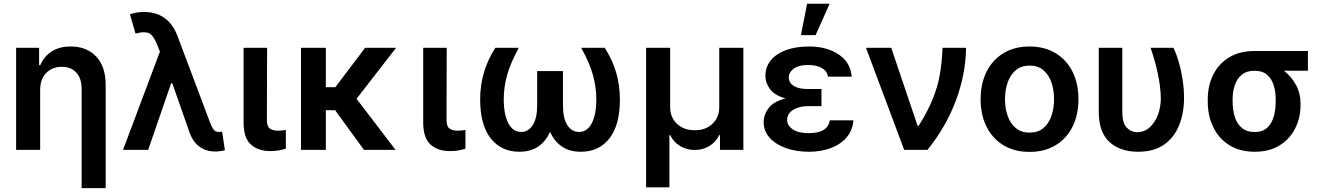

<svg xmlns="http://www.w3.org/2000/svg" viewBox="-20 -801 7070 1026"><path d="M544.7 204.5H416.2V-327.4Q416.2 -381.7 388.1 -412.8Q360.1 -443.9 310 -443.9Q259.6 -443.9 227.1 -411.4Q194.6 -378.9 194.6 -319.6V0H66.1V-545.5H188.9V-452.8H195.3Q214.1 -498.6 255.5 -525.6Q296.9 -552.6 358 -552.6Q442.8 -552.6 493.8 -499.1Q544.7 -445.7 544.7 -347.3Z M1128.6 8.5Q1082 8.5 1047.2 -16.2Q1012.4 -40.8 994 -89.8L900.9 -355.8H894.5L771.7 0H637.4L834.5 -524.9L820 -561.8Q800.4 -610.8 777.3 -622.9Q766.3 -628.6 749.3 -628.6Q730.5 -628.6 704.2 -621.4L674.4 -724.4Q688.9 -729.8 707.7 -733.5Q726.6 -737.2 748.6 -737.2Q880.3 -737.2 929 -607.2L1101.9 -147.7Q1111.9 -122.5 1120.9 -109.2Q1130 -95.9 1150.2 -95.9Q1158.4 -95.9 1166.9 -97.3L1181.8 1.8Q1158.4 8.5 1128.6 8.5Z M1424 6.4Q1359.7 6.4 1320.7 -28.8Q1281.6 -63.9 1281.6 -147V-545.5H1407.3L1406.2 -158.7Q1406.6 -124.3 1422.9 -113.5Q1439.3 -102.6 1465.2 -102.6Q1478.3 -102.6 1489.3 -104Q1500.4 -105.5 1507.5 -106.9V-6.4Q1491.5 -1.1 1470.3 2.7Q1449.2 6.4 1424 6.4Z M2093.8 0H1925.1L1771 -212H1721.2V0H1588.4V-545.5H1721.2V-335.2H1772L1931.1 -545.5H2096.6L1885.3 -273.1Z M2383.9 6.4Q2319.6 6.4 2280.5 -28.8Q2241.5 -63.9 2241.5 -147V-545.5H2367.2L2366.1 -158.7Q2366.5 -124.3 2382.8 -113.5Q2399.1 -102.6 2425.1 -102.6Q2438.2 -102.6 2449.2 -104Q2460.2 -105.5 2467.3 -106.9V-6.4Q2451.3 -1.1 2430.2 2.7Q2409.1 6.4 2383.9 6.4Z M3083.5 9.9Q3023.8 9.9 2982.8 -17.9Q2941.8 -45.8 2919.4 -96.6Q2897 -45.8 2856 -17.9Q2815 9.9 2755.3 9.9Q2658 9.9 2601.9 -62Q2545.8 -133.9 2545.8 -271V-272.7Q2546.2 -347.7 2566.9 -416.5Q2587.7 -485.4 2627.1 -545.5H2752.5Q2707 -462.7 2689.5 -398.3Q2671.9 -333.8 2671.9 -270.6Q2671.9 -188.6 2696.4 -142.2Q2720.9 -95.9 2764.9 -95.9Q2803.3 -95.9 2826.9 -132.5Q2850.5 -169 2850.5 -237.9V-421.2H2988.3V-237.9Q2988.3 -169 3011.7 -132.5Q3035.2 -95.9 3073.9 -95.9Q3117.9 -95.9 3142.2 -142.2Q3166.5 -188.6 3166.5 -270.6Q3166.5 -333.8 3149.1 -398.3Q3131.7 -462.7 3085.9 -545.5H3211.3Q3292.6 -421.9 3292.6 -269.2Q3292.6 -133.2 3236.9 -61.6Q3181.1 9.9 3083.5 9.9Z M3557.2 199.9H3432.5V-545.5H3561.1V-229.4Q3561.1 -174 3597.3 -139.6Q3633.5 -105.1 3692.5 -105.1Q3751.4 -105.1 3787.5 -139.7Q3823.5 -174.4 3823.5 -228.3V-545.5H3952.4V0H3827.4V-78.8H3823.2Q3805 -40.8 3769.9 -20.2Q3734.7 0.4 3692.5 0.4Q3649.9 0.4 3614.9 -20.2Q3579.9 -40.8 3561.4 -78.8H3557.2Z M4303.6 9.9Q4234.7 9.9 4179.9 -9.6Q4125 -29.1 4093 -64.6Q4061.1 -100.1 4060.7 -148.4Q4061.1 -188.9 4087.5 -223.9Q4114 -258.9 4177.9 -274.9Q4119.3 -291.2 4094.8 -324.8Q4070.3 -358.3 4070 -394.2Q4070.3 -444.6 4100 -479.9Q4129.6 -515.3 4182.2 -533.9Q4234.7 -552.6 4302.9 -552.6Q4398.4 -552.6 4461.8 -510.1Q4525.2 -467.7 4531.2 -391.3H4404.5Q4399.5 -421.9 4371.1 -437.9Q4342.7 -453.8 4297.6 -453.8Q4248.9 -453.8 4222.1 -434.3Q4195.3 -414.8 4195 -386.4Q4195.3 -358.7 4221.4 -342Q4247.5 -325.3 4296.5 -325.3H4369.7V-233.7H4296.5Q4250.7 -233.7 4218.6 -214.1Q4186.4 -194.6 4186.4 -159.4Q4186.4 -130 4216.4 -109.7Q4246.4 -89.5 4300.1 -89.5Q4353.3 -89.5 4380.9 -106.7Q4408.4 -123.9 4414.4 -158H4540.1Q4536.6 -104.4 4504.1 -66.8Q4471.6 -29.1 4419.4 -9.6Q4367.2 9.9 4303.6 9.9ZM4338.4 -613.3H4259.9L4293 -781.2H4413.4Z M4936.1 0H4811.8L4607.6 -545.5H4742.5L4883.5 -128.6H4889.2Q4938.6 -208.1 4964.8 -273.3Q4991.1 -338.4 5002.3 -403.1Q5013.5 -467.7 5016.7 -545.5H5142.4Q5140.3 -403.8 5088.1 -263.8Q5035.9 -123.9 4936.1 0Z M5481.5 10.7Q5401.6 10.7 5343 -24.5Q5284.4 -59.7 5252.3 -123Q5220.2 -186.4 5220.2 -270.6Q5220.2 -355.1 5252.3 -418.5Q5284.4 -481.9 5343 -517.2Q5401.6 -552.6 5481.5 -552.6Q5561.4 -552.6 5620.2 -517.2Q5679 -481.9 5710.9 -418.5Q5742.9 -355.1 5742.9 -270.6Q5742.9 -186.4 5710.9 -123Q5679 -59.7 5620.2 -24.5Q5561.4 10.7 5481.5 10.7ZM5482.2 -92.3Q5525.9 -92.3 5554.9 -116.1Q5583.8 -139.9 5598.2 -180.6Q5612.6 -221.2 5612.6 -271Q5612.6 -321 5598.2 -361.7Q5583.8 -402.3 5554.9 -426.5Q5525.9 -450.6 5482.2 -450.6Q5438.2 -450.6 5408.9 -426.5Q5379.6 -402.3 5365.1 -361.7Q5350.5 -321 5350.5 -271Q5350.5 -221.2 5365.1 -180.6Q5379.6 -139.9 5408.9 -116.1Q5438.2 -92.3 5482.2 -92.3Z M6060.7 9.9Q5967 9.9 5909.3 -41.7Q5851.6 -93.4 5851.6 -204.5V-545.5H5977.3V-204.5Q5977.3 -142.4 6001.4 -118.4Q6025.6 -94.5 6056.8 -94.5Q6095.2 -94.5 6123.6 -120.2Q6152 -146 6167.6 -187.5Q6183.2 -229 6183.2 -277Q6181.8 -340.6 6166 -412.6Q6150.2 -484.7 6128.2 -545.5H6250.4Q6265.6 -515.6 6278.4 -471.9Q6291.2 -428.3 6299.2 -377.8Q6307.2 -327.4 6307.2 -277Q6307.2 -198.5 6281.6 -133.3Q6256 -68.2 6201.9 -29.1Q6147.7 9.9 6060.7 9.9Z M6685.4 9.9Q6605.1 9.9 6549 -25.4Q6492.9 -60.7 6463.4 -121.4Q6433.9 -182.2 6433.9 -258.5V-269.9Q6433.9 -343.4 6463.2 -402Q6492.5 -460.6 6548.5 -494.5Q6604.4 -528.4 6683.9 -528.4H6969.1V-422.9H6840.9Q6880 -393.5 6904.8 -348Q6929.7 -302.6 6929.7 -248.6V-238.6Q6929.7 -170.8 6900.9 -114.3Q6872.2 -57.9 6817.6 -24Q6763.1 9.9 6685.4 9.9ZM6685.4 -95.5Q6726.2 -95.5 6750.7 -117.7Q6775.2 -139.9 6786.2 -177.2Q6796.9 -213.1 6796.9 -255.7V-272.4Q6796.9 -312.1 6786 -346.4Q6775.2 -380.7 6750.4 -401.8Q6725.5 -422.9 6683.9 -422.9Q6641.7 -422.9 6615.9 -401.8Q6590.2 -380.7 6578.5 -345.9Q6566.8 -311.1 6566.8 -269.9V-258.5Q6566.8 -214.1 6578.3 -177Q6589.8 -139.9 6615.9 -117.7Q6642 -95.5 6685.4 -95.5Z"/></svg>

Font: Linik Sans SemiBold
Style: Regular
Weight: 600
Designer: Rasmus Andersson (font), Cristiano Sobral (main changes)
Foundry: rsms
Version: Version 3.018;June 1, 2022;FontCreator 14.0.0.2814 64-bit; t